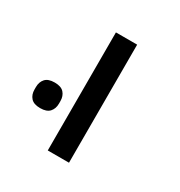

<svg xmlns="http://www.w3.org/2000/svg" viewBox="-107 -669 432 462"><g transform="rotate(30 109.0 -438.0)"><path d="M87 -602H146V-274H87ZM20 -353Q2 -353 -6 -362Q-14 -371 -14 -385V-392Q-14 -406 -6 -415Q2 -424 20 -424Q38 -424 46 -415Q54 -406 54 -392V-385Q54 -371 46 -362Q38 -353 20 -353Z"/></g></svg>

Font: IBM Plex Sans Hebrew Light
Style: Regular
Weight: 300
Designer: Mike Abbink, Paul van der Laan, Pieter van Rosmalen, Yanek Iontef
Foundry: Bold Monday
Version: Version 1.2